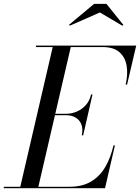

<svg xmlns="http://www.w3.org/2000/svg" viewBox="-65 -990 736 1010"><path d="M40 0 214 -750H309L135 0ZM-45 0V-7.5H300Q368.5 -7.5 414.8 -35.5Q461 -63.5 489.2 -112.5Q517.5 -161.5 532 -225H539.5L487.5 0ZM365 -278Q372.5 -311.5 363.2 -335.2Q354 -359 332.8 -371.5Q311.5 -384 283 -384H212V-391.5H283Q311.5 -391.5 338.8 -403Q366 -414.5 386.2 -437Q406.5 -459.5 414 -493H421.5L372.5 -278ZM596 -545Q608.5 -598.5 601.2 -643.5Q594 -688.5 563.2 -715.5Q532.5 -742.5 474 -742.5H124V-750H651.5L603.5 -545ZM302.5 -855 298 -859.5 430 -969.5H495L583.5 -859.5L579 -854.5L460.5 -924.5Z"/></svg>

Font: Bodoni Moda 28pt
Style: Italic
Weight: 400
Italic angle: -13°
Designer: Owen Earl
Foundry: indestructible type
Version: Version 2.004